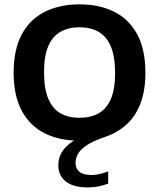

<svg xmlns="http://www.w3.org/2000/svg" viewBox="-20 -622 712 859"><path d="M373.5 216.5Q307.5 216.5 274.2 189.8Q241 163 241 117Q241 89.5 253 65.5Q265 41.5 292 20.2Q319 -1 364.5 -18.5L362 7.5H335.5Q246.5 7.5 180.2 -25.5Q114 -58.5 77.5 -126.2Q41 -194 41 -297Q41 -400.5 77.5 -468.2Q114 -536 180.5 -569.2Q247 -602.5 335.5 -602.5Q425 -602.5 491.2 -569.2Q557.5 -536 594 -468.2Q630.5 -400.5 630.5 -297Q630.5 -217 608.5 -159.2Q586.5 -101.5 545.2 -64.2Q504 -27 447.5 -8.5Q395 9.5 367 28.5Q339 47.5 328.5 67Q318 86.5 318 106Q318 132.5 335.5 146.8Q353 161 390 161Q406 161 423.8 157Q441.5 153 464 145V199.5Q443.5 207 421.2 211.8Q399 216.5 373.5 216.5ZM335.5 -95Q385.5 -95 421.2 -115Q457 -135 476 -179.2Q495 -223.5 495 -295Q495 -369 475.8 -414.2Q456.5 -459.5 420.8 -479.8Q385 -500 335.5 -500Q286.5 -500 251 -480Q215.5 -460 196.2 -416Q177 -372 177 -300Q177 -225.5 196 -180.5Q215 -135.5 250.5 -115.2Q286 -95 335.5 -95Z"/></svg>

Font: Encode Sans SC SemiBold
Style: Regular
Weight: 600
Version: Version 3.002